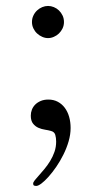

<svg xmlns="http://www.w3.org/2000/svg" viewBox="-20 -467 318 636"><path d="M85.9 -394Q85.9 -405.8 90.6 -415.5Q95.2 -425.3 102.8 -432.4Q110.4 -439.5 119.9 -443.4Q129.4 -447.3 139.2 -447.3Q148.9 -447.3 158.4 -443.4Q168 -439.5 175.3 -432.4Q182.6 -425.3 187.3 -415.5Q191.9 -405.8 191.9 -394Q191.9 -382.8 187.3 -373Q182.6 -363.3 175.3 -356.2Q168 -349.1 158.4 -345Q148.9 -340.8 139.2 -340.8Q129.4 -340.8 119.9 -345Q110.4 -349.1 102.8 -356.2Q95.2 -363.3 90.6 -373Q85.9 -382.8 85.9 -394ZM82 -84Q82 -94.2 85.7 -103.8Q89.4 -113.3 96.7 -120.6Q104 -127.9 115 -132.6Q126 -137.2 140.1 -137.2Q157.7 -137.2 171.4 -129.9Q185.1 -122.6 194.6 -109.9Q204.1 -97.2 209 -80.1Q213.9 -63 213.9 -43Q213.9 -21.5 207.3 1.2Q200.7 23.9 189.9 45.4Q179.2 66.9 166.3 85.7Q153.3 104.5 140.6 118.7Q127.9 132.8 117.2 140.9Q106.4 148.9 100.1 148.9Q96.2 148.9 93 147.7Q89.8 146.5 89.8 141.1Q89.8 136.7 95.5 129.6Q101.1 122.6 109.6 113.3Q118.2 104 127.9 92Q137.7 80.1 146.2 66.2Q154.8 52.2 160.4 36.1Q166 20 166 2Q166 -10.3 163.1 -20.3Q160.2 -30.3 148.9 -33.2Q140.6 -35.6 129.2 -37.4Q117.7 -39.1 107.2 -43.7Q96.7 -48.3 89.4 -57.6Q82 -66.9 82 -84Z"/></svg>

Font: XB Zar
Style: Regular
Weight: 400
Designer: Behnam
Foundry: Irmug
Version: Version 8.005 2009